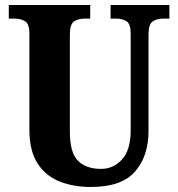

<svg xmlns="http://www.w3.org/2000/svg" viewBox="-20 -734 708 764"><path d="M342 10Q270 10 214.5 -13Q159 -36 128 -86Q97 -136 97 -218V-600Q97 -639 79.5 -649.5Q62 -660 38 -660H15V-714H339V-660H317Q292 -660 275 -649Q258 -638 258 -596V-210Q258 -126 290.5 -94Q323 -62 382 -62Q432 -62 466 -100Q500 -138 500 -215V-600Q500 -639 483.5 -649.5Q467 -660 442 -660H420V-714H654V-660H630Q605 -660 588 -649Q571 -638 571 -596V-213Q571 -113 517.5 -51.5Q464 10 342 10Z"/></svg>

Font: Noto Serif Lao Condensed ExtraBold
Style: Regular
Weight: 800
Width: 3
Designer: Monotype Design Team
Foundry: Monotype Imaging Inc.
Version: Version 2.003; ttfautohint (v1.8.4.7-5d5b)